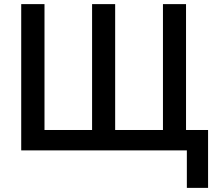

<svg xmlns="http://www.w3.org/2000/svg" viewBox="-20 -730 1049 932"><path d="M887 182V0H83V-710H196V-99H427V-710H539V-99H771V-710H883V-99H990V182Z"/></svg>

Font: Raleway
Style: Regular
Weight: 600
Designer: Matt McInerney, Pablo Impallari, Rodrigo Fuenzalida
Foundry: Matt McInerney, Pablo Impallari, Rodrigo Fuenzalida
Version: Version 1.000;PS 001.001;hotconv 1.0.56; ttfautohint (v1.5)